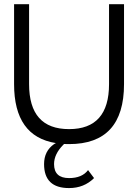

<svg xmlns="http://www.w3.org/2000/svg" viewBox="-20 -704 675 938"><path d="M251 -3.9 253.4 -4.9Q48.8 -37.1 48.8 -293V-683.6H122.1V-293Q122.1 -73.2 317.4 -73.2Q512.7 -73.2 512.7 -293V-683.6H585.9V-293Q585.9 0 317.4 0Q304.7 0 293 -0.5L291 1.5L289.1 3.4Q244.1 48.8 244.1 97.7Q244.1 166 317.4 166Q380.9 166 410.2 127L439.5 166Q390.6 214.8 317.4 214.8Q195.3 214.8 195.3 97.7Q195.3 34.2 244.1 0Z"/></svg>

Font: Sanitrixie
Style: Regular
Weight: 400
Designer: Jayvee D. Enaguas (Grand Chaos)
Version: Version 1.1 - 6/9/2013